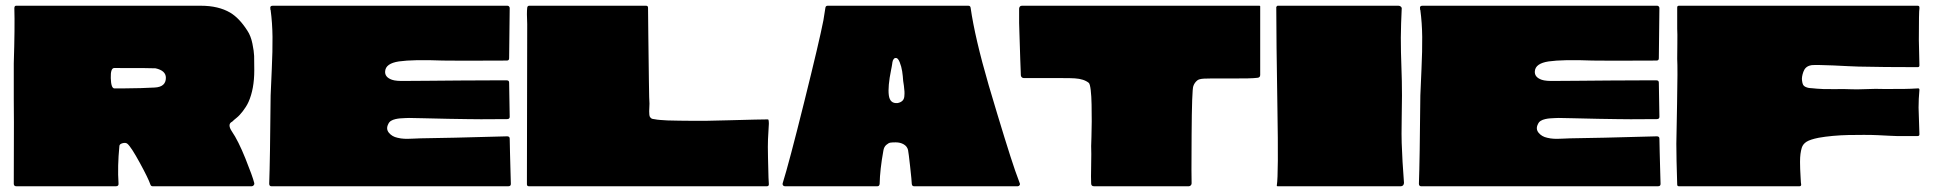

<svg xmlns="http://www.w3.org/2000/svg" viewBox="-20 -649 6738 669"><path d="M788 -191Q810 -159 835 -97Q860 -35 866 -11Q867 -7 864 -3.5Q861 0 857 0H512Q506 0 504 -6Q497 -27 467 -82Q437 -137 424 -148Q418 -153 407 -150Q396 -147 396 -140Q389 -69 393 -10Q394 0 384 0H37Q28 0 28 -9Q29 -289 28 -303V-304V-428Q32 -556 30 -620Q30 -629 36 -629H680Q741 -629 782 -605Q814 -586 842 -542Q854 -524 859.5 -497Q865 -470 865.5 -454Q866 -438 866 -404Q866 -339 846 -294Q842 -285 836.5 -276.5Q831 -268 826 -261.5Q821 -255 815.5 -249Q810 -243 805 -239Q800 -235 796.5 -232Q793 -229 791 -227Q789 -225 789 -225Q788 -225 787 -224Q772 -215 788 -191ZM519 -344Q558 -346 558 -378Q558 -403 522 -411Q516 -412 378 -412Q365 -412 366 -377Q367 -342 378 -341Q386 -341 411 -341Q436 -341 470.5 -342Q505 -343 519 -344Z M1756 -166Q1756 -158 1757 -118.5Q1758 -79 1759 -43.5Q1760 -8 1760 -8Q1760 0 1751 0H926Q918 0 918 -9Q921 -89 923 -316Q924 -345 927 -408.5Q930 -472 929.5 -520.5Q929 -569 923 -614Q922 -615 922 -616.5Q922 -618 922 -619Q920 -629 930 -629H1748Q1754 -629 1756 -622L1754 -446Q1754 -438 1746 -438Q1560 -437 1523 -438Q1419 -442 1370 -435Q1324 -428 1322 -401Q1320 -380 1346 -371Q1360 -366 1394 -367Q1411 -367 1468 -367.5Q1525 -368 1583 -368.5Q1641 -369 1692 -369Q1743 -369 1746 -369Q1754 -369 1754 -361Q1756 -254 1756 -242Q1756 -234 1747 -234Q1635 -233 1607 -234Q1590 -234 1542.5 -235Q1495 -236 1455 -237Q1415 -238 1405 -238Q1402 -238 1391 -237.5Q1380 -237 1373.5 -236.5Q1367 -236 1358 -234Q1349 -232 1342.5 -228Q1336 -224 1333 -217Q1324 -200 1335 -186.5Q1346 -173 1365 -169Q1377 -166 1389 -165.5Q1401 -165 1421 -166Q1441 -167 1445 -167Q1535 -168 1747 -174Q1756 -174 1756 -166Z M2656 -100Q2658 -7 2659 -7Q2659 0 2652 0H1823Q1816 0 1816 -7V-23Q1816 -24 1816 -24Q1816 -26 1816 -28L1817 -565Q1815 -604 1817 -622Q1818 -629 1824 -629H2231Q2238 -629 2238 -622Q2238 -609 2239 -524.5Q2240 -440 2241 -367Q2242 -294 2243 -288Q2243 -282 2242.5 -274.5Q2242 -267 2242 -261.5Q2242 -256 2242.5 -250Q2243 -244 2245 -241Q2247 -239 2249 -237Q2251 -235 2255 -234.5Q2259 -234 2261.5 -233.5Q2264 -233 2270.5 -232Q2277 -231 2281 -231Q2297 -229 2347.5 -228.5Q2398 -228 2399 -228Q2415 -227 2523 -230Q2631 -233 2655 -233Q2658 -233 2658 -230Q2659 -225 2659 -218Q2657 -177 2656 -164Q2655 -142 2656 -100Z M3517 -55Q3525 -33 3533 -11Q3535 -7 3532.5 -3.5Q3530 0 3526 0H3165Q3158 0 3157 -8Q3157 -17 3151 -71Q3146 -116 3144 -126Q3141 -139 3129 -146Q3117 -153 3101 -153Q3089 -153 3082.5 -152Q3076 -151 3068 -144Q3060 -137 3058 -124Q3046 -58 3045 -8Q3044 0 3037 0H2715Q2711 0 2708.5 -3Q2706 -6 2707 -10Q2729 -80 2782 -293Q2835 -506 2849 -578Q2853 -600 2856 -622Q2857 -629 2864 -629H3354Q3361 -629 3362 -622Q3377 -517 3425 -352Q3489 -136 3517 -55ZM3085 -406Q3073 -347 3077 -317Q3081 -287 3108 -290Q3118 -292 3124 -297.5Q3130 -303 3131 -313Q3132 -323 3131.5 -330.5Q3131 -338 3129.5 -350.5Q3128 -363 3127 -367Q3126 -384 3123.5 -400.5Q3121 -417 3115 -432Q3109 -447 3102 -447Q3099 -447 3097 -446Q3095 -445 3093.5 -442.5Q3092 -440 3091 -438Q3090 -436 3089.5 -432Q3089 -428 3088.5 -425Q3088 -422 3087 -416Q3086 -410 3085 -406Z M4371 -627Q4371 -391 4371 -388Q4371 -379 4362 -378Q4341 -375 4263.5 -375.5Q4186 -376 4175 -375Q4158 -374 4152 -369Q4142 -361 4138 -349Q4133 -337 4132 -178.5Q4131 -20 4132 -10Q4132 -6 4129 -3Q4126 0 4122 0H3792Q3782 0 3782 -10Q3781 -27 3782 -72.5Q3783 -118 3782 -140Q3782 -146 3783 -172Q3784 -198 3784 -226Q3784 -254 3783.5 -284Q3783 -314 3780.5 -335Q3778 -356 3774 -360Q3757 -374 3725 -376Q3719 -377 3661 -377H3547Q3543 -377 3540 -380Q3537 -383 3537 -387Q3537 -387 3536.5 -402.5Q3536 -418 3535 -441Q3534 -464 3533.5 -488.5Q3533 -513 3532 -535.5Q3531 -558 3531 -569V-618V-619Q3532 -629 3541 -629H4368Q4371 -629 4371 -627Z M4431 -629H4853Q4858 -629 4861.5 -625.5Q4865 -622 4864 -617Q4863 -594 4862 -567.5Q4861 -541 4861 -518Q4861 -495 4861.5 -467.5Q4862 -440 4863 -417.5Q4864 -395 4864.5 -366.5Q4865 -338 4865 -316Q4865 -295 4864 -234Q4863 -173 4864 -151Q4866 -89 4872 -12Q4872 -7 4869 -3.5Q4866 0 4861 0H4432Q4428 0 4429 -4Q4435 -40 4431 -272Q4427 -518 4427 -625Q4428 -626 4431 -629Z M5762 -166Q5762 -158 5763 -118.5Q5764 -79 5765 -43.5Q5766 -8 5766 -8Q5766 0 5757 0H4932Q4924 0 4924 -9Q4927 -89 4929 -316Q4930 -345 4933 -408.5Q4936 -472 4935.5 -520.5Q4935 -569 4929 -614Q4928 -615 4928 -616.5Q4928 -618 4928 -619Q4926 -629 4936 -629H5754Q5760 -629 5762 -622L5760 -446Q5760 -438 5752 -438Q5566 -437 5529 -438Q5425 -442 5376 -435Q5330 -428 5328 -401Q5326 -380 5352 -371Q5366 -366 5400 -367Q5417 -367 5474 -367.5Q5531 -368 5589 -368.5Q5647 -369 5698 -369Q5749 -369 5752 -369Q5760 -369 5760 -361Q5762 -254 5762 -242Q5762 -234 5753 -234Q5641 -233 5613 -234Q5596 -234 5548.5 -235Q5501 -236 5461 -237Q5421 -238 5411 -238Q5408 -238 5397 -237.5Q5386 -237 5379.5 -236.5Q5373 -236 5364 -234Q5355 -232 5348.5 -228Q5342 -224 5339 -217Q5330 -200 5341 -186.5Q5352 -173 5371 -169Q5383 -166 5395 -165.5Q5407 -165 5427 -166Q5447 -167 5451 -167Q5541 -168 5753 -174Q5762 -174 5762 -166Z M6668 -623Q6668 -619 6668 -619Q6666 -612 6666 -509L6668 -421Q6668 -415 6662 -415Q6541 -415 6456 -417Q6447 -417 6419 -418.5Q6391 -420 6367.5 -421Q6344 -422 6318.5 -422.5Q6293 -423 6288 -421Q6270 -417 6263.5 -398.5Q6257 -380 6259 -368Q6260 -359 6262.5 -354Q6265 -349 6270.5 -346.5Q6276 -344 6280.5 -343Q6285 -342 6295 -341.5Q6305 -341 6311 -340Q6329 -338 6371 -338.5Q6413 -339 6430 -338Q6446 -337 6482.5 -338.5Q6519 -340 6539 -339Q6619 -338 6662 -341Q6668 -342 6668 -336Q6665 -304 6665 -274L6668 -181Q6668 -175 6662 -175Q6632 -175 6588 -175Q6583 -175 6563.5 -176Q6544 -177 6523.5 -178Q6503 -179 6474.5 -179Q6446 -179 6420 -178.5Q6394 -178 6366.5 -175.5Q6339 -173 6317 -169Q6287 -163 6274.5 -155Q6262 -147 6258 -134Q6255 -124 6253.5 -112.5Q6252 -101 6252 -84.5Q6252 -68 6252.5 -60Q6253 -52 6254 -30.5Q6255 -9 6256 -6Q6256 0 6250 0H5830Q5824 0 5824 -6Q5821 -98 5821 -148Q5821 -157 5823.5 -285Q5826 -413 5824 -444Q5824 -458 5824.5 -496Q5825 -534 5824 -549V-623Q5824 -629 5830 -629H6662Q6668 -629 6668 -623Z"/></svg>

Font: Cubao Free Wide
Style: Wide
Weight: 400
Designer: Aaron Amar
Version: Version 001.001